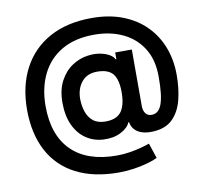

<svg xmlns="http://www.w3.org/2000/svg" viewBox="-95 -819 1190 1126"><g transform="rotate(-10 499.5 -256.0)"><path d="M522.7 -716.3Q626.4 -716.3 707 -684.8Q787.6 -653.4 843.2 -596.9Q898.8 -540.5 927.4 -465.2Q956 -389.9 956 -302.6Q956.3 -221.6 939.1 -153.4Q921.9 -85.2 879.1 -43.1Q836.3 -1.1 759.9 1.8Q706.3 4.6 672.8 -16.2Q639.2 -36.9 632.8 -76.7H628.6Q616.1 -45.1 572.6 -22.4Q529.1 0.4 468.8 -2.5Q410.9 -5.3 365.4 -35.9Q320 -66.4 293.9 -122.3Q267.8 -178.3 267.8 -256.4Q267.8 -332.4 295.6 -384.9Q323.5 -437.5 368.1 -467Q412.6 -496.4 462 -502.8Q500.7 -508.2 534.3 -502Q567.8 -495.7 590.4 -482.4Q612.9 -469.1 618.6 -453.5H623.6V-493.3H722.7V-155.2Q723 -128.9 735.6 -112.4Q748.2 -95.9 771 -95.9Q813.6 -95.9 832 -147.2Q850.5 -198.5 850.1 -308.6Q850.5 -409.4 807.4 -478.3Q764.2 -547.2 689.6 -582.4Q615.1 -617.5 520.2 -617.5Q404.5 -617.5 325.6 -571.2Q246.8 -524.9 206.9 -442.8Q166.9 -360.8 166.9 -253.6Q166.9 -81 259.9 11.4Q353 103.7 529.1 103.7Q569.6 103.7 608.3 97.3Q647 90.9 677.9 82.4Q708.8 73.9 725.5 67.5L755.7 157.7Q733.7 169 696.2 179.7Q658.7 190.3 613.8 197.1Q568.9 203.8 523.1 203.8Q374.3 203.8 269.9 150.2Q165.5 96.6 111 -5.5Q56.5 -107.6 56.1 -252.1Q56.5 -393.5 111.7 -497.7Q166.9 -601.9 271.1 -659.1Q375.4 -716.3 522.7 -716.3ZM498.9 -400.9Q439.3 -400.9 406.8 -361.2Q374.3 -321.4 373.9 -260.7Q374.3 -220.2 386 -184.5Q397.7 -148.8 424.9 -126.6Q452.1 -104.4 498.2 -104.4Q565.7 -104.4 593.4 -143.8Q621.1 -183.2 620.4 -261Q620 -333.5 592.7 -367.2Q565.3 -400.9 498.9 -400.9Z"/></g></svg>

Font: Inter UI Semi Bold
Style: Regular
Weight: 600
Designer: Rasmus Andersson
Foundry: rsms
Version: 3.2;8d6f07862